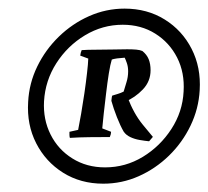

<svg xmlns="http://www.w3.org/2000/svg" viewBox="-20 -682 496 457"><path d="M225.7 -244.8Q171.9 -244.8 130.2 -270.9Q88.6 -297 66.1 -341.1Q43.6 -385.2 47 -439.5Q49.3 -484 68.7 -523.8Q88.1 -563.7 120.1 -594.8Q152.1 -625.9 192.3 -643.7Q232.6 -661.5 276.6 -661.5Q330.4 -661.5 372 -635.6Q413.6 -609.8 436.1 -565.7Q458.6 -521.6 455.3 -467.3Q452.9 -423.2 433.5 -382.9Q414.1 -342.6 382.2 -311.5Q350.2 -280.4 310.2 -262.6Q270.2 -244.8 225.7 -244.8ZM230.1 -283.6Q278.7 -283.6 320 -308.7Q361.2 -333.8 387.9 -374.9Q414.6 -416 417 -464.1Q419.8 -509 401.6 -544.9Q383.3 -580.8 349.6 -601.9Q316 -623.1 272.1 -623.1Q224.1 -623.1 182.3 -598Q140.6 -572.9 114.1 -531.5Q87.7 -490.2 84.8 -441.1Q82.4 -397.7 100.4 -361.8Q118.4 -325.9 152.4 -304.8Q186.3 -283.6 230.1 -283.6ZM146.3 -353.8Q145.3 -357.3 145.3 -361Q145.3 -364.8 145.3 -368.3L166 -372.9Q169 -387.7 173.1 -411.2Q177.1 -434.7 180.9 -460.2Q184.6 -485.8 187.1 -507.8Q189.7 -529.8 190.1 -542.6L171 -549.6Q171.5 -553.1 172.2 -556.4Q173 -559.6 174.4 -562.7Q188.2 -563.7 208.9 -563.7Q229.7 -563.7 250.1 -564.2Q270.6 -564.7 282.9 -564.7Q295.3 -564.7 304.3 -563.9Q313.3 -563.1 318.9 -560.6Q329.4 -552.1 333.9 -541Q338.4 -529.9 338.4 -514.9Q338.4 -488.4 320.1 -469.2Q301.8 -449.9 277.1 -439.4Q268.7 -439.9 260.6 -440.4Q252.5 -441 245.1 -442Q245.6 -444.5 245.8 -448.2Q246.1 -451.9 247.1 -454.4Q253.7 -456.4 260.5 -458.5Q267.3 -460.5 274.3 -464Q276.9 -472.9 280.9 -485.8Q285 -498.7 285 -512.1Q285 -523.2 281.9 -532Q278.8 -540.8 276.8 -544.7Q267.7 -544.2 258.7 -543Q249.7 -541.7 246.1 -540.2Q242.6 -529.3 239 -507.1Q235.5 -484.9 232.5 -459.4Q229.5 -433.9 226.9 -411.4Q224.4 -388.9 223.4 -376.4L244.4 -368.3Q244.4 -362.8 241.4 -355.8Q217 -355.8 193 -355.5Q169.1 -355.3 146.3 -353.8ZM334.9 -345.7Q324.9 -346.7 312.6 -348.8Q300.3 -350.9 290.2 -355.7Q280.1 -360.5 274.5 -368.5Q266.4 -382.5 258.3 -403.1Q250.2 -423.7 245.1 -442L283.6 -450.4Q291.1 -430.8 299.9 -414.9Q308.7 -398.9 319.9 -385.2Q331.1 -371.4 343.9 -356.2Z"/></svg>

Font: Labrada
Style: Italic
Weight: 400
Italic angle: -7°
Designer: Mercedes Jáuregui
Foundry: Omnibus-Type Team
Version: Version 1.000